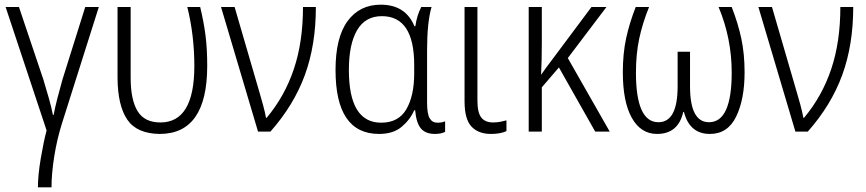

<svg xmlns="http://www.w3.org/2000/svg" viewBox="-20 -562 3697 820"><path d="M402 -532H344L247 -223Q235 -181 225 -142Q215 -103 209 -71H206Q200 -103 188.5 -143Q177 -183 165 -223L61 -532H4L179 -5Q166 44 154 115Q142 186 142 238H200Q200 180 211.5 107Q223 34 245 -36Z M662 10Q865 10 865 -281Q865 -352 858 -408.5Q851 -465 835 -532H780Q810 -411 810 -280Q810 -39 665 -39Q597 -39 567.5 -87.5Q538 -136 538 -230V-532H482V-228Q483 -110 524 -50.5Q565 9 662 10Z M924 -532 1082 0H1135Q1235 -113 1282 -241.5Q1329 -370 1329 -532H1274Q1274 -383 1235 -267Q1196 -151 1119 -59H1116Q1112 -82 1103.5 -113.5Q1095 -145 1088 -168L982 -532Z M1599 10Q1659 10 1695 -20Q1731 -50 1749 -91H1753Q1758 -36 1778 -13Q1798 10 1837 10Q1865 10 1881 1V-44Q1868 -38 1848 -38Q1826 -38 1815 -57Q1804 -76 1804 -123V-348Q1804 -467 1823 -532H1779Q1760 -495 1754 -450H1750Q1712 -542 1606 -542Q1516 -542 1464.5 -472Q1413 -402 1413 -263Q1413 10 1599 10ZM1608 -38Q1470 -38 1470 -263Q1470 -373 1505 -433Q1540 -493 1611 -493Q1749 -493 1749 -284V-249Q1749 -153 1715.5 -95.5Q1682 -38 1608 -38Z M2019 -532H1964V-130Q1964 -53 1993.5 -21.5Q2023 10 2077 10Q2117 10 2143 -2V-48Q2133 -45 2117.5 -42Q2102 -39 2086 -39Q2052 -39 2035.5 -60Q2019 -81 2019 -133Z M2570 -532H2506L2332 -299Q2322 -286 2312 -272.5Q2302 -259 2292 -244H2291Q2294 -306 2294 -380V-532H2238V0H2294V-189L2367 -274L2522 0H2584L2405 -314Z M3105 -532H3049Q3105 -398 3105 -252Q3105 -40 3008 -40Q2927 -40 2927 -193V-341H2874V-193Q2874 -40 2792 -40Q2696 -40 2696 -252Q2696 -331 2710 -397Q2724 -463 2752 -532H2695Q2668 -463 2654 -398Q2640 -333 2640 -253Q2640 -127 2678.5 -58.5Q2717 10 2786 10Q2877 10 2898 -84H2901Q2925 10 3012 10Q3088 10 3124 -64Q3160 -138 3160 -253Q3160 -332 3146 -397.5Q3132 -463 3105 -532Z M3219 -532 3377 0H3430Q3530 -113 3577 -241.5Q3624 -370 3624 -532H3569Q3569 -383 3530 -267Q3491 -151 3414 -59H3411Q3407 -82 3398.5 -113.5Q3390 -145 3383 -168L3277 -532Z"/></svg>

Font: Noto Sans UI SemiCondensed Light
Style: Regular
Weight: 300
Width: 4
Designer: Monotype Design Team
Foundry: Monotype Imaging Inc.
Version: Version 1.901